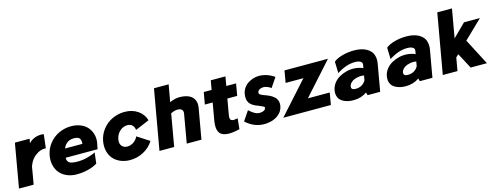

<svg xmlns="http://www.w3.org/2000/svg" viewBox="-22 -1530 5981 2324"><g transform="rotate(-15 2968.0 -367.5)"><path d="M439 -562Q442.9 -562 472.2 -559.1L452.1 -386.2Q448.2 -387.2 434.1 -387.2Q380.4 -387.2 325 -346.9Q269.5 -306.6 245.1 -246.1Q243.2 -242.7 240.7 -237.1Q238.3 -231.4 235.8 -224.1Q233.4 -216.8 232.9 -214.8L195.8 0H12.2L107.9 -549.8H292L282.2 -494.1Q304.2 -522.9 346.9 -542.5Q389.6 -562 439 -562Z M815.4 -565.9Q879.4 -565.9 932.6 -544.2Q985.8 -522.5 1019.3 -483.2Q1052.7 -443.8 1066.4 -389.4Q1080.1 -335 1065.4 -270L1053.7 -213.9H653.8Q652.8 -168.9 681.4 -150.4Q710 -131.8 784.7 -131.8Q853 -131.8 922.1 -152.3Q991.2 -172.9 1009.8 -187L993.7 -49.8Q944.8 -19 877.2 -2Q809.6 15.1 733.4 15.1Q668.9 15.1 615.5 -7.1Q562 -29.3 526.9 -68.8Q491.7 -108.4 477.1 -165.5Q462.4 -222.7 473.6 -289.1Q488.3 -371.1 538.6 -434.8Q588.9 -498.5 661.1 -532.2Q733.4 -565.9 815.4 -565.9ZM809.6 -416Q714.4 -416 675.8 -324.2H893.6Q897.5 -373 879.9 -394.5Q862.3 -416 809.6 -416Z M1485.4 -565.9Q1580.1 -565.9 1649.2 -518.8Q1718.3 -471.7 1740.7 -393.1L1564.5 -318.8Q1561 -358.9 1537.1 -380.4Q1513.2 -401.9 1476.6 -401.9Q1423.3 -401.9 1381.1 -363.5Q1338.9 -325.2 1327.6 -264.2Q1318.4 -213.9 1342.5 -182.9Q1366.7 -151.9 1412.6 -151.9Q1454.1 -151.9 1491.5 -177.7Q1528.8 -203.6 1546.4 -243.2L1698.7 -145Q1650.9 -68.8 1571.5 -26.9Q1492.2 15.1 1403.3 15.1Q1338.9 15.1 1285.4 -7.1Q1231.9 -29.3 1196.8 -68.8Q1161.6 -108.4 1147 -165.5Q1132.3 -222.7 1143.6 -289.1Q1158.2 -371.1 1208.5 -434.8Q1258.8 -498.5 1331.1 -532.2Q1403.3 -565.9 1485.4 -565.9Z M2171.4 -565.9Q2229.5 -565.9 2271.5 -551.3Q2313.5 -536.6 2335.4 -511Q2357.4 -485.4 2365 -453.1Q2372.6 -420.9 2365.7 -382.8L2298.3 0H2114.3L2177.2 -361.8Q2182.6 -389.6 2166 -408.2Q2149.4 -426.8 2111.3 -426.8Q2075.7 -426.8 2027.3 -403.8L1956.5 0H1772.5L1904.3 -750H2088.4L2050.3 -536.1Q2114.7 -565.9 2171.4 -565.9Z M2730.5 -399.9 2696.3 -205.1Q2689 -162.6 2699 -146.2Q2709 -129.9 2740.2 -129.9Q2753.9 -129.9 2788.6 -136.2L2775.4 -3.9Q2698.7 15.1 2641.6 15.1Q2608.4 15.1 2583.5 7.8Q2558.6 0.5 2543 -11.2Q2527.3 -22.9 2518.1 -41.7Q2508.8 -60.5 2505.4 -79.1Q2502 -97.7 2502.7 -123Q2503.4 -148.4 2506.1 -168.9Q2508.8 -189.5 2514.2 -216.8L2546.4 -399.9H2448.2L2474.6 -549.8H2573.2L2593.3 -665H2777.3L2757.3 -549.8H2879.4L2853.5 -399.9Z M3360.4 -502 3280.3 -383.8Q3261.2 -399.4 3233.9 -409.7Q3206.5 -419.9 3188.5 -419.9Q3158.7 -419.9 3137 -407.7Q3115.2 -395.5 3111.3 -370.1Q3109.4 -358.4 3121.8 -348.6Q3134.3 -338.9 3155.3 -330.6Q3176.3 -322.3 3201.7 -313Q3227.1 -303.7 3251.7 -289.6Q3276.4 -275.4 3295.4 -257.1Q3314.5 -238.8 3323.5 -210Q3332.5 -181.2 3326.2 -145Q3316.9 -93.8 3280.3 -56.9Q3243.7 -20 3192.4 -2.4Q3141.1 15.1 3081.5 15.1Q2957 15.1 2853.5 -79.1L2934.6 -199.2Q2968.3 -167.5 2999.8 -149.2Q3031.2 -130.9 3067.4 -130.9Q3094.2 -130.9 3116 -141.4Q3137.7 -151.9 3141.1 -173.8Q3140.6 -176.8 3141.4 -178.5Q3142.1 -180.2 3139.9 -182.6Q3137.7 -185.1 3136.5 -186.5Q3135.3 -188 3131.1 -190.4Q3127 -192.9 3123.8 -194.6Q3120.6 -196.3 3114 -199.2Q3107.4 -202.1 3102.3 -204.3Q3097.2 -206.5 3088.4 -210.4Q3079.6 -214.4 3072.3 -217.8Q2991.2 -245.1 2963.6 -287.8Q2936 -330.6 2948.2 -401.9Q2955.6 -441.4 2978.5 -473.6Q3001.5 -505.9 3033 -525.4Q3064.5 -544.9 3099.1 -555.4Q3133.8 -565.9 3167.5 -565.9Q3268.6 -565.9 3360.4 -502Z M4031.2 -549.8 3672.4 -149.9H3946.3L3920.4 0H3324.2L3683.1 -399.9H3460.4L3486.3 -549.8Z M4360.4 -565.9Q4403.8 -565.9 4441.7 -558.3Q4479.5 -550.8 4512.5 -533.2Q4545.4 -515.6 4566.9 -489.7Q4588.4 -463.9 4596.9 -424.6Q4605.5 -385.3 4597.2 -336.9L4538.1 0H4380.4L4370.1 -36.1Q4299.3 15.1 4203.1 15.1Q4173.3 15.1 4145.3 10.5Q4117.2 5.9 4088.6 -6.6Q4060.1 -19 4040.8 -38.1Q4021.5 -57.1 4012.2 -89.1Q4002.9 -121.1 4010.3 -162.1Q4018.6 -208.5 4048.1 -247.1Q4077.6 -285.6 4120.8 -309.8Q4164.1 -334 4214.1 -346.2Q4264.2 -358.4 4317.4 -354Q4370.6 -349.6 4416 -329.1L4423.3 -370.1Q4427.7 -397.5 4403.6 -412.1Q4379.4 -426.8 4333 -426.8Q4227.1 -426.8 4107.4 -350.1L4103 -494.1Q4144.5 -528.3 4215.3 -547.1Q4286.1 -565.9 4360.4 -565.9ZM4210.4 -155.8Q4206.5 -132.3 4220.2 -121.6Q4233.9 -110.8 4260.3 -110.8Q4348.1 -110.8 4390.1 -183.1L4400.4 -241.2Q4373.5 -248 4342.3 -244.1Q4311 -240.2 4283.4 -230.5Q4255.9 -220.7 4235.6 -200.7Q4215.3 -180.7 4210.4 -155.8Z M5015.1 -565.9Q5058.6 -565.9 5096.4 -558.3Q5134.3 -550.8 5167.2 -533.2Q5200.2 -515.6 5221.7 -489.7Q5243.2 -463.9 5251.7 -424.6Q5260.3 -385.3 5252 -336.9L5192.9 0H5035.2L5024.9 -36.1Q4954.1 15.1 4857.9 15.1Q4828.1 15.1 4800 10.5Q4772 5.9 4743.4 -6.6Q4714.8 -19 4695.6 -38.1Q4676.3 -57.1 4667 -89.1Q4657.7 -121.1 4665 -162.1Q4673.3 -208.5 4702.9 -247.1Q4732.4 -285.6 4775.6 -309.8Q4818.8 -334 4868.9 -346.2Q4918.9 -358.4 4972.2 -354Q5025.4 -349.6 5070.8 -329.1L5078.1 -370.1Q5082.5 -397.5 5058.3 -412.1Q5034.2 -426.8 4987.8 -426.8Q4881.8 -426.8 4762.2 -350.1L4757.8 -494.1Q4799.3 -528.3 4870.1 -547.1Q4940.9 -565.9 5015.1 -565.9ZM4865.2 -155.8Q4861.3 -132.3 4875 -121.6Q4888.7 -110.8 4915 -110.8Q5002.9 -110.8 5044.9 -183.1L5055.2 -241.2Q5028.3 -248 4997.1 -244.1Q4965.8 -240.2 4938.2 -230.5Q4910.6 -220.7 4890.4 -200.7Q4870.1 -180.7 4865.2 -155.8Z M5935.5 -549.8 5705.6 -328.1 5876 0H5671.9L5568.8 -194.8L5535.6 -163.1L5506.8 0H5322.8L5454.6 -750H5638.7L5575.7 -391.1L5735.8 -549.8Z"/></g></svg>

Font: Stilu Bold
Style: Italic
Weight: 700
Italic angle: -10°
Designer: Genilson Lima Santos
Foundry: Genilson Lima Santos
Version: Version 1.200;PS 001.200;hotconv 1.0.88;makeotf.lib2.5.64775